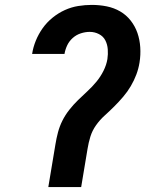

<svg xmlns="http://www.w3.org/2000/svg" viewBox="-20 -763 640 783"><path d="M177 0 206 -174Q210 -199 216.5 -223.5Q223 -248 234.5 -271Q246 -294 262.5 -315Q279 -336 298 -354.5Q317 -373 336.5 -391Q356 -409 373 -429.5Q390 -450 402 -474Q414 -498 418 -522Q421 -542 419.5 -562Q418 -582 409.5 -598.5Q401 -615 383.5 -624Q366 -633 346 -633Q328 -633 309.5 -627Q291 -621 276.5 -608Q262 -595 254 -578Q246 -561 243 -543H111Q115 -570 126 -597Q137 -624 154 -648Q171 -672 194.5 -691Q218 -710 244.5 -722Q271 -734 299 -738.5Q327 -743 354 -743Q386 -743 415.5 -737Q445 -731 470 -716.5Q495 -702 513 -679Q531 -656 540.5 -628.5Q550 -601 552 -570Q554 -539 549 -508Q545 -483 536 -459Q527 -435 513.5 -412Q500 -389 482.5 -368.5Q465 -348 446 -329Q427 -310 407 -292Q387 -274 371.5 -252Q356 -230 348.5 -205.5Q341 -181 337 -156L311 0Z"/></svg>

Font: Iosevka Aile Extrabold
Style: Italic
Weight: 800
Italic angle: -9°
Designer: Belleve Invis
Foundry: Belleve Invis
Version: Version 31.1.0; ttfautohint (v1.8.4)